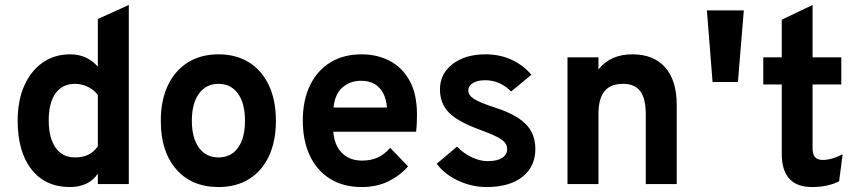

<svg xmlns="http://www.w3.org/2000/svg" viewBox="-20 -742 3459 774"><path d="M261.6 12Q162.9 12 107.1 -59Q51.2 -130.1 51.2 -256Q51.2 -335.9 77.7 -396Q104.2 -456.2 151.8 -489.6Q199.3 -523 262.8 -523Q331.2 -523 374.4 -473.2V-665.4L499.2 -722V0H374.4V-41.8Q337.7 12 261.6 12ZM282 -107.4Q314.1 -107.4 336.6 -118.7Q359.1 -129.9 374.4 -152.4V-358.8Q359.1 -379.8 334.4 -391.9Q309.7 -404 282 -404Q231.6 -404 204 -365.9Q176.4 -327.7 176.4 -256Q176.4 -208.9 188.9 -175.8Q201.4 -142.6 225 -125Q248.6 -107.4 282 -107.4Z M860.8 12Q752.8 12 690.5 -59.5Q628.2 -130.9 628.2 -255Q628.2 -337.2 656.6 -397.4Q685 -457.5 737.2 -490.2Q789.5 -523 860.8 -523Q932 -523 984 -490.4Q1035.9 -457.9 1064.1 -397.9Q1092.2 -337.9 1092.2 -255.4Q1092.2 -172.6 1064.2 -112.7Q1036.3 -52.7 984.3 -20.4Q932.4 12 860.8 12ZM860.8 -107.4Q911.5 -107.4 939.5 -146.4Q967.6 -185.3 967.6 -255.4Q967.6 -325.7 939.2 -364.9Q910.9 -404 860.8 -404Q810.5 -404 782 -364.5Q753.4 -325 753.4 -255Q753.4 -185.8 782 -146.6Q810.5 -107.4 860.8 -107.4Z M1437.9 12Q1364.3 12 1311 -21Q1257.8 -54 1229.2 -114.2Q1200.7 -174.4 1200.7 -256Q1200.7 -338.7 1230 -398.6Q1259.2 -458.5 1312.5 -490.8Q1365.7 -523 1437.9 -523Q1499.9 -523 1550.5 -496.9Q1601 -470.9 1631 -417.1Q1660.9 -363.4 1660.9 -280.6Q1660.9 -267.4 1660.3 -248.6Q1659.7 -229.9 1657.3 -211H1323.9Q1325.9 -175.9 1340.3 -149.8Q1354.7 -123.6 1379.7 -109.1Q1404.7 -94.6 1438.7 -94.6Q1475.1 -94.6 1501.9 -106.7Q1528.8 -118.8 1553.1 -145.8L1625.1 -71.4Q1592.1 -33.9 1545.5 -10.9Q1498.9 12 1437.9 12ZM1324.7 -308.6H1539.9Q1537.5 -341.9 1524.9 -366.1Q1512.3 -390.3 1489.9 -403.4Q1467.5 -416.4 1435.5 -416.4Q1391.4 -416.4 1360.5 -389.4Q1329.6 -362.4 1324.7 -308.6Z M1941.8 12Q1882.1 12 1827.4 -13.5Q1772.7 -39 1740.6 -81.8L1822.4 -151Q1848.2 -124.1 1881.5 -108.2Q1914.8 -92.4 1945.6 -92.4Q1983.4 -92.4 2003.9 -105.2Q2024.4 -117.9 2024.4 -141.2Q2024.4 -155.8 2014.8 -167.6Q2005.2 -179.4 1980.7 -191.7Q1956.1 -203.9 1911.6 -220.2Q1825.3 -251.7 1789.4 -288.4Q1753.6 -325.1 1753.6 -381.4Q1753.6 -444.7 1804.7 -483.9Q1855.7 -523 1937.6 -523Q1993.4 -523 2040.7 -501.9Q2088 -480.8 2122.2 -440.6L2040.6 -373.2Q1995.5 -418.6 1935.4 -418.6Q1904.9 -418.6 1886.3 -407.2Q1867.8 -395.9 1867.8 -377.2Q1867.8 -358.6 1889.7 -344Q1911.5 -329.4 1971.2 -309.8Q2029.8 -291.3 2066.8 -267.8Q2103.7 -244.3 2120.9 -213.4Q2138.2 -182.5 2138.2 -142Q2138.2 -70 2085.8 -29Q2033.4 12 1941.8 12Z M2267.7 0V-511H2392.5V-462Q2416.9 -492.7 2451.1 -507.9Q2485.3 -523 2529.3 -523Q2615.1 -523 2661.6 -470.2Q2708.1 -417.4 2708.1 -318.6V0H2583.3V-280.2Q2583.3 -344.4 2561.2 -374.2Q2539 -404 2491.9 -404Q2441.2 -404 2416.8 -374.2Q2392.5 -344.4 2392.5 -282.2V0Z M2852.5 -411.4 2829.7 -700H2978.5L2954.7 -411.4Z M3253.3 12Q3192.4 12 3161.9 -21.6Q3131.5 -55.2 3131.5 -121.4V-401.4H3056.9V-511H3131.5V-662.6L3255.7 -722V-511H3371.5V-401.4H3255.7V-143.8Q3255.7 -120.2 3265.4 -108.7Q3275.2 -97.2 3295.8 -97.2Q3332.9 -97.2 3376.9 -120L3362.7 -11Q3339.3 0.4 3312.4 6.2Q3285.4 12 3253.3 12Z"/></svg>

Font: Overpass
Style: Regular
Weight: 400
Designer: Delve Withrington, Dave Bailey, Thomas Jockin
Foundry: Delve Fonts LLC
Version: Version 4.000